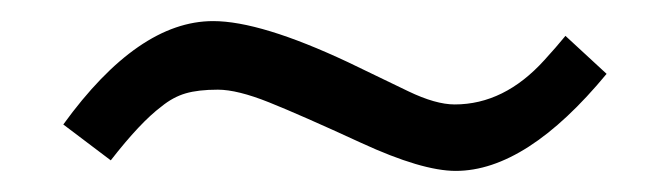

<svg xmlns="http://www.w3.org/2000/svg" viewBox="-20 -405 635 182"><path d="M40 -287Q111 -385 182 -385Q227 -385 310 -346Q341 -331 367 -318.5Q393 -306 411 -306Q458 -306 496 -348Q507 -360 516 -371L555 -335Q479 -243 412 -243Q380 -243 322.5 -269.5Q265 -296 235 -308Q205 -320 186.5 -320Q168 -320 156 -316.5Q144 -313 133 -304Q113 -289 85 -253Z"/></svg>

Font: Kelly Slab
Style: Regular
Weight: 400
Designer: Denis Masharov
Foundry: Denis Masharov
Version: Version 1.001